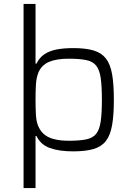

<svg xmlns="http://www.w3.org/2000/svg" viewBox="-20 -763 675 978"><path d="M100 195V-743H161V-439H166Q180 -469 206 -486.5Q232 -504 268.5 -511Q305 -518 353 -518Q416 -518 456.5 -506Q497 -494 519.5 -465Q542 -436 551 -385Q560 -334 560 -255Q560 -177 551 -125.5Q542 -74 519.5 -45Q497 -16 456.5 -4Q416 8 353 8Q281 8 234 -9Q187 -26 166 -70H161V195ZM329 -46Q385 -46 419 -53Q453 -60 470 -81.5Q487 -103 493 -144.5Q499 -186 499 -255Q499 -324 493 -365.5Q487 -407 470 -428.5Q453 -450 419 -457Q385 -464 330 -464Q267 -464 229 -447.5Q191 -431 175 -392Q165 -366 163 -332Q161 -298 161 -255Q161 -211 163 -178Q165 -145 173 -125Q190 -82 228 -64Q266 -46 329 -46Z"/></svg>

Font: Saira SemiExpanded Light
Style: Regular
Weight: 300
Width: 6
Designer: Hector Gatti with collaboration of the Omnibus-Type team
Foundry: Omnibus-Type
Version: Version 1.101